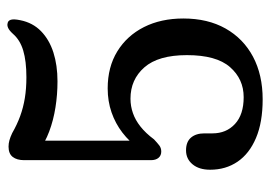

<svg xmlns="http://www.w3.org/2000/svg" viewBox="-130 -624 763 544"><g transform="rotate(-90 252.0 -352.5)"><path d="M42.6 -139.1Q42.6 -170.5 58 -189Q73.3 -207.4 97.5 -207.4Q121.6 -207.4 133.6 -193.4Q145.6 -179.3 145.6 -155.6V-132.5Q145.6 -93.4 172.2 -68.8Q198.8 -44.1 248.2 -44.1Q299.6 -44.1 333.4 -82.8Q367.3 -121.4 367.3 -204.9Q367.3 -286 332.7 -325.4Q298.2 -364.8 243.9 -364.8Q222.8 -364.8 203.1 -357.9Q183.3 -351.1 164.8 -336.4Q146.2 -321.7 128.6 -298.1Q118.5 -288.6 111.3 -283.1Q104 -277.6 94.2 -277.6Q82.8 -277.6 76.3 -285.4Q69.7 -293.1 69.7 -307.1V-665.9Q69.7 -686.7 78.9 -698.5Q88.1 -710.3 108 -710.3Q116.9 -710.3 126 -707.8Q135.1 -705.3 146.3 -700Q170.5 -686.1 194.7 -677.3Q218.8 -668.5 245.7 -664.1Q272.5 -659.7 304.7 -659.7Q350.3 -659.7 380.3 -668.7Q410.2 -677.6 427.8 -698Q437.2 -708.3 444.5 -711.5Q451.7 -714.7 457.7 -712.9Q464.6 -712 467.4 -704.1Q470.2 -696.1 466.2 -676.8Q459.2 -641.8 435.2 -618.3Q411.2 -594.9 374.9 -583.2Q338.5 -571.6 293.1 -571.6Q255.1 -571.6 218.9 -577.4Q182.6 -583.2 151.1 -595Q119.5 -606.9 95.4 -625L124.9 -661.1V-334.2L102.8 -341Q122 -367.9 147.8 -387.7Q173.5 -407.5 205.2 -418.5Q236.8 -429.4 273 -429.4Q333.6 -429.4 378 -402.1Q422.4 -374.8 446.8 -326.6Q471.1 -278.4 471.1 -214.9Q471.1 -145.8 442.7 -95.4Q414.2 -45 362.8 -17.6Q311.3 9.7 242.1 9.7Q176.9 9.7 132.5 -9.2Q88.1 -28 65.3 -61.5Q42.6 -95 42.6 -139.1Z"/></g></svg>

Font: Fraunces 144pt S100 Black
Style: Regular
Weight: 900
Version: Version 1.000